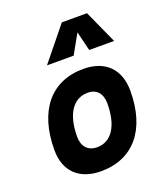

<svg xmlns="http://www.w3.org/2000/svg" viewBox="-146 -897 877 1008"><g transform="rotate(-20 293.0 -392.5)"><path d="M245.1 9.8C426.3 9.8 533.2 -118.2 533.2 -335C533.2 -456.1 461.4 -527.3 339.8 -527.3C158.7 -527.3 51.8 -397.5 51.8 -177.7C51.8 -60.1 123.5 9.8 245.1 9.8ZM268.6 -115.7C217.8 -115.7 188 -148.4 188 -203.6C188 -328.1 236.8 -401.9 318.8 -401.9C368.2 -401.9 397 -369.1 397 -314C397 -189.5 349.1 -115.7 268.6 -115.7ZM458.5 -795.4H317.9L167.5 -609.9H316.4L377 -717.8L403.3 -609.9H542.5Z"/></g></svg>

Font: Cascadia Mono NF
Style: Bold Italic
Weight: 700
Italic angle: -10°
Monospace: yes
Designer: Aaron Bell
Foundry: Saja Typeworks
Version: Version 2404.023